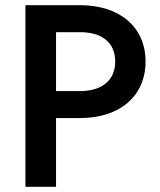

<svg xmlns="http://www.w3.org/2000/svg" viewBox="-20 -720 618 740"><path d="M78 -700V0H196V-265H289C441 -265 541 -349 541 -483C541 -616 441 -700 289 -700ZM196 -369V-596H289C370 -596 424 -558 424 -483C424 -408 370 -369 289 -369Z"/></svg>

Font: Jost Medium
Style: Regular
Weight: 500
Version: Version 3.710